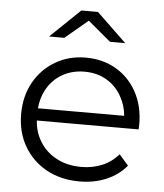

<svg xmlns="http://www.w3.org/2000/svg" viewBox="-53 -778 709 829"><g transform="rotate(5 302.0 -363.0)"><path d="M322 5Q240 5 178 -29.5Q116 -64 81 -124.5Q46 -185 46 -263Q46 -341 79.5 -401Q113 -461 171.5 -495.5Q230 -530 303 -530Q377 -530 434.5 -496.5Q492 -463 525 -402.5Q558 -342 558 -263Q558 -258 557.5 -252.5Q557 -247 557 -241H116Q119 -193 142 -154Q168 -109 215.5 -83.5Q263 -58 324 -58Q372 -58 413.5 -75Q455 -92 485 -127L525 -81Q490 -39 437.5 -17Q385 5 322 5ZM490 -294Q486 -338 466 -374Q442 -419 400 -444Q358 -469 303 -469Q249 -469 206 -444Q163 -419 139 -374Q120 -338 116 -294ZM137 -607 266 -731H338L467 -607H401L302 -690L203 -607Z"/></g></svg>

Font: Modern
Style: Small
Weight: 400
Designer: Julieta Ulanovsky
Foundry: Julieta Ulanovsky
Version: Version 8.000